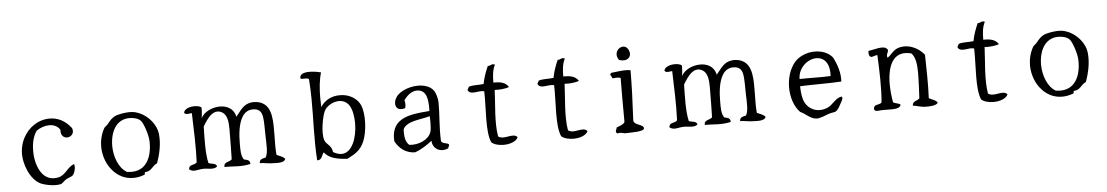

<svg xmlns="http://www.w3.org/2000/svg" viewBox="-35 -1019 8098 1404"><g transform="rotate(-5 4013.5 -317.0)"><path d="M485 -390C463 -419 438 -440 411 -454C384 -468 355 -474 326 -474C296 -474 266 -467 238 -454C167 -420 110 -345 104 -247C99 -158 147 -44 217 -9C247 6 321 22 367 11C380 8 389 -8 410 -21C426 -31 452 -36 461 -47C476 -65 486 -107 476 -127C429 -111 407 -53 359 -41C308 -28 268 -43 240 -75C204 -116 186 -185 187 -250C187 -306 200 -359 226 -394C276 -430 362 -445 399 -385C395 -342 420 -325 444 -325C472 -326 500 -351 485 -390Z M1114 -293C1106 -361 1052 -425 988 -454C970 -462 952 -467 933 -469C907 -472 861 -467 828 -458C823 -457 819 -456 815 -454C783 -442 766 -420 748 -397C738 -385 725 -379 720 -370C696 -328 685 -281 685 -235C686 -167 710 -102 753 -55C790 -14 840 12 900 12C926 12 954 7 982 -4C991 -6 980 -25 993 -23C1038 -26 1046 -66 1081 -79C1105 -143 1122 -220 1114 -293ZM1041 -245C1043 -177 1028 -112 989 -72C960 -42 917 -27 857 -36C799 -69 767 -152 766 -233C766 -288 779 -343 809 -380C834 -411 872 -430 921 -426C939 -425 975 -419 993 -397C1009 -378 1039 -298 1041 -245Z M2018 -30C2004 -49 1978 -54 1957 -65C1948 -155 1963 -266 1949 -348C1941 -397 1921 -435 1880 -453C1871 -457 1861 -460 1849 -462C1817 -467 1793 -462 1773 -453C1736 -435 1715 -398 1689 -368C1678 -428 1627 -454 1573 -453C1517 -452 1458 -425 1436 -380C1436 -380 1443 -431 1441 -454C1441 -456 1440 -457 1440 -459C1420 -476 1356 -477 1326 -454C1318 -448 1312 -440 1311 -430C1321 -411 1358 -424 1367 -423C1371 -307 1376 -174 1371 -61C1350 -38 1314 -55 1311 -15C1341 10 1375 -9 1414 -10C1450 -11 1490 5 1517 -18C1513 -45 1476 -38 1456 -49C1439 -121 1443 -224 1445 -318C1461 -344 1483 -381 1511 -402C1534 -419 1560 -425 1589 -408C1623 -388 1631 -341 1631 -285C1631 -211 1629 -109 1628 -61C1620 -52 1605 -48 1592 -43C1579 -38 1569 -30 1570 -10C1652 -10 1685 1 1761 -15C1762 -45 1740 -47 1717 -52C1696 -81 1697 -121 1697 -170C1697 -236 1704 -315 1735 -365C1754 -396 1782 -414 1823 -411C1864 -408 1879 -382 1884 -346C1889 -308 1888 -259 1889 -212C1891 -148 1896 -83 1876 -52C1853 -47 1830 -44 1830 -15C1854 -16 1883 -8 1910 -7C1947 -6 2009 2 2018 -30Z M2605 -373C2586 -415 2546 -443 2501 -454C2486 -458 2471 -459 2456 -459C2441 -459 2426 -458 2411 -454C2372 -444 2336 -421 2314 -384C2313 -407 2312 -431 2312 -454C2312 -520 2318 -584 2334 -637C2314 -643 2267 -652 2230 -648C2200 -645 2177 -633 2180 -606C2195 -596 2232 -610 2242 -595C2246 -547 2247 -501 2248 -454C2250 -303 2239 -156 2250 1C2287 3 2286 -34 2303 -53C2335 -8 2399 5 2471 9C2534 -22 2571 -46 2597 -107C2626 -174 2635 -305 2605 -373ZM2550 -243C2549 -142 2511 -31 2433 -30C2415 -30 2394 -36 2371 -49C2364 -103 2325 -107 2314 -143C2296 -200 2319 -315 2337 -354C2353 -387 2400 -417 2446 -417C2474 -417 2502 -406 2521 -377C2540 -348 2550 -297 2550 -243Z M3218 -34C3201 -44 3171 -41 3164 -61C3159 -162 3172 -255 3171 -342C3171 -369 3160 -412 3146 -431C3140 -440 3132 -448 3123 -454C3071 -491 2984 -483 2924 -454C2909 -447 2896 -438 2885 -428C2864 -409 2852 -381 2854 -357C2856 -330 2876 -309 2924 -323C2930 -338 2930 -366 2924 -381C2947 -414 2982 -445 3023 -444C3092 -442 3102 -371 3099 -287C3012 -280 2927 -273 2875 -231C2840 -203 2819 -158 2824 -89C2852 -36 2900 4 2968 5C3017 -12 3058 -40 3095 -69C3097 -7 3157 24 3214 -4C3211 -18 3227 -18 3218 -34ZM3098 -249C3099 -228 3102 -162 3092 -132C3073 -77 2997 -45 2931 -53C2904 -75 2896 -117 2900 -171C2930 -230 3030 -229 3098 -249Z M3725 -40C3708 -60 3683 -55 3656 -51C3631 -47 3605 -42 3583 -58C3565 -161 3584 -293 3588 -399C3616 -396 3667 -400 3694 -411C3672 -447 3633 -454 3583 -453V-454C3583 -508 3588 -549 3606 -583C3579 -595 3575 -575 3553 -578C3536 -539 3521 -500 3512 -454L3511 -449C3474 -444 3419 -449 3400 -437C3400 -425 3387 -425 3392 -411C3403 -393 3422 -392 3443 -394C3465 -396 3490 -402 3511 -395C3513 -325 3508 -253 3508 -186C3508 -122 3511 -63 3529 -20C3548 -2 3583 7 3619 7C3665 7 3712 -9 3725 -40Z M4238 -40C4221 -60 4196 -55 4169 -51C4144 -47 4118 -42 4096 -58C4078 -161 4097 -293 4101 -399C4129 -396 4180 -400 4207 -411C4185 -447 4146 -454 4096 -453V-454C4096 -508 4101 -549 4119 -583C4092 -595 4088 -575 4066 -578C4049 -539 4034 -500 4025 -454L4024 -449C3987 -444 3932 -449 3913 -437C3913 -425 3900 -425 3905 -411C3916 -393 3935 -392 3956 -394C3978 -396 4003 -402 4024 -395C4026 -325 4021 -253 4021 -186C4021 -122 4024 -63 4042 -20C4061 -2 4096 7 4132 7C4178 7 4225 -9 4238 -40Z M4590 -604C4574 -640 4538 -638 4517 -619C4498 -602 4489 -570 4513 -538C4574 -517 4612 -555 4590 -604ZM4651 -24C4652 -53 4587 -52 4579 -82C4577 -89 4579 -106 4579 -113C4585 -214 4590 -354 4590 -454V-456C4559 -462 4524 -458 4490 -454C4475 -452 4461 -450 4448 -449C4428 -432 4452 -427 4452 -409C4467 -406 4492 -416 4513 -405C4512 -284 4512 -200 4513 -82C4501 -62 4474 -57 4452 -47C4453 -33 4431 -16 4456 -3C4475 -12 4499 0 4510 0C4553 -2 4650 1 4651 -24Z M5544 -30C5530 -49 5504 -54 5483 -65C5474 -155 5489 -266 5475 -348C5467 -397 5447 -435 5406 -453C5397 -457 5387 -460 5375 -462C5343 -467 5319 -462 5299 -453C5262 -435 5241 -398 5215 -368C5204 -428 5153 -454 5099 -453C5043 -452 4984 -425 4962 -380C4962 -380 4969 -431 4967 -454C4967 -456 4966 -457 4966 -459C4946 -476 4882 -477 4852 -454C4844 -448 4838 -440 4837 -430C4847 -411 4884 -424 4893 -423C4897 -307 4902 -174 4897 -61C4876 -38 4840 -55 4837 -15C4867 10 4901 -9 4940 -10C4976 -11 5016 5 5043 -18C5039 -45 5002 -38 4982 -49C4965 -121 4969 -224 4971 -318C4987 -344 5009 -381 5037 -402C5060 -419 5086 -425 5115 -408C5149 -388 5157 -341 5157 -285C5157 -211 5155 -109 5154 -61C5146 -52 5131 -48 5118 -43C5105 -38 5095 -30 5096 -10C5178 -10 5211 1 5287 -15C5288 -45 5266 -47 5243 -52C5222 -81 5223 -121 5223 -170C5223 -236 5230 -315 5261 -365C5280 -396 5308 -414 5349 -411C5390 -408 5405 -382 5410 -346C5415 -308 5414 -259 5415 -212C5417 -148 5422 -83 5402 -52C5379 -47 5356 -44 5356 -15C5380 -16 5409 -8 5436 -7C5473 -6 5535 2 5544 -30Z M6118 -239C6124 -297 6102 -366 6073 -420C6061 -434 6047 -446 6031 -454C6007 -467 5980 -473 5953 -474C5918 -476 5883 -469 5852 -454C5829 -443 5809 -429 5794 -411C5754 -364 5734 -296 5734 -228C5734 -158 5756 -88 5799 -44C5839 -27 5869 13 5917 15C5938 16 5991 -5 6005 -11C6022 -18 6048 -19 6056 -23C6077 -34 6088 -60 6099 -80C6107 -96 6121 -112 6113 -129C6067 -127 6043 -75 6001 -57C5927 -26 5863 -59 5837 -110C5820 -143 5816 -188 5815 -231C5882 -235 6031 -233 6118 -239ZM6044 -286C5970 -282 5898 -286 5816 -284C5816 -367 5888 -425 5951 -425C6004 -425 6050 -385 6044 -286Z M6807 -25C6794 -45 6766 -50 6745 -62C6750 -169 6747 -291 6745 -380C6719 -415 6671 -448 6616 -454C6605 -455 6594 -455 6583 -454C6574 -453 6565 -451 6555 -448C6516 -436 6496 -397 6470 -383C6461 -413 6478 -413 6478 -441C6474 -447 6470 -451 6465 -454C6456 -460 6445 -461 6433 -461C6418 -461 6402 -458 6385 -454C6369 -451 6352 -447 6336 -445C6334 -433 6331 -405 6352 -399C6368 -399 6390 -413 6398 -407C6403 -289 6408 -167 6398 -62C6388 -45 6354 -52 6344 -36C6340 -30 6338 -22 6340 -13C6349 4 6371 -4 6398 -5C6426 -6 6458 -3 6484 -5C6511 -7 6532 -13 6535 -33C6522 -46 6496 -44 6482 -55C6474 -97 6469 -146 6469 -194C6470 -264 6483 -331 6518 -370C6546 -401 6587 -415 6647 -399C6676 -369 6683 -315 6683 -255C6683 -190 6678 -108 6676 -67C6660 -49 6624 -52 6624 -18C6645 -16 6677 -4 6707 -2C6739 0 6800 -2 6807 -25Z M7321 -40C7304 -60 7279 -55 7252 -51C7227 -47 7201 -42 7179 -58C7161 -161 7180 -293 7184 -399C7212 -396 7263 -400 7290 -411C7268 -447 7229 -454 7179 -453V-454C7179 -508 7184 -549 7202 -583C7175 -595 7171 -575 7149 -578C7132 -539 7117 -500 7108 -454L7107 -449C7070 -444 7015 -449 6996 -437C6996 -425 6983 -425 6988 -411C6999 -393 7018 -392 7039 -394C7061 -396 7086 -402 7107 -395C7109 -325 7104 -253 7104 -186C7104 -122 7107 -63 7125 -20C7144 -2 7179 7 7215 7C7261 7 7308 -9 7321 -40Z M7932 -293C7924 -361 7870 -425 7806 -454C7788 -462 7770 -467 7751 -469C7725 -472 7679 -467 7646 -458C7641 -457 7637 -456 7633 -454C7601 -442 7584 -420 7566 -397C7556 -385 7543 -379 7538 -370C7514 -328 7503 -281 7503 -235C7504 -167 7528 -102 7571 -55C7608 -14 7658 12 7718 12C7744 12 7772 7 7800 -4C7809 -6 7798 -25 7811 -23C7856 -26 7864 -66 7899 -79C7923 -143 7940 -220 7932 -293ZM7859 -245C7861 -177 7846 -112 7807 -72C7778 -42 7735 -27 7675 -36C7617 -69 7585 -152 7584 -233C7584 -288 7597 -343 7627 -380C7652 -411 7690 -430 7739 -426C7757 -425 7793 -419 7811 -397C7827 -378 7857 -298 7859 -245Z"/></g></svg>

Font: Yuji Syuku Std R
Style: Regular
Weight: 400
Designer: Kataoka Yuji
Foundry: Kinuta Font Factory
Version: Version 3.000;hotconv 1.0.111;makeotfexe 2.5.65597